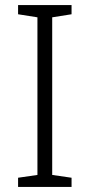

<svg xmlns="http://www.w3.org/2000/svg" viewBox="-20 -734 351 754"><path d="M261 0H51V-36L127 -47V-666L51 -678V-714H261V-678L185 -666V-47L261 -36Z"/></svg>

Font: Noto Sans Khmer Light
Style: Regular
Weight: 300
Version: Version 2.003